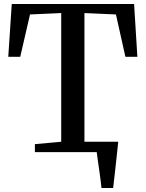

<svg xmlns="http://www.w3.org/2000/svg" viewBox="-20 -763 730 963"><path d="M377.5 -52H532V-24H377.5ZM489 180Q487 159.5 483.8 135Q480.5 110.5 477 85.5Q473.5 60.5 470.2 38Q467 15.5 465 -1L426.5 -52H573Q571 -32 568.5 -8.8Q566 14.5 563.2 40Q560.5 65.5 557.8 90.5Q555 115.5 552.2 138.5Q549.5 161.5 547.5 180ZM287 -52V-697.5L130.5 -690.5L81.5 -478H21.5L39 -743H652.5L669 -478H609L561.5 -690.5L403.5 -697.5V-52L537 -40V0H155V-40Z"/></svg>

Font: Merriweather 60pt Medium
Style: Regular
Weight: 500
Version: Version 2.100